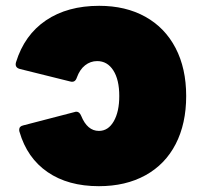

<svg xmlns="http://www.w3.org/2000/svg" viewBox="-20 -626 692 660"><path d="M47 -173Q46 -175 46 -180Q46 -192 60 -195L237 -241Q239 -242 243 -242Q253 -242 259 -228Q280 -176 320 -176Q352 -176 371 -209Q390 -242 390 -296Q390 -352 369.5 -384Q349 -416 314 -416Q291 -416 272.5 -401.5Q254 -387 244 -359Q238 -341 221 -346L48 -389Q30 -394 35 -412Q64 -506 138 -556Q212 -606 321 -606Q412 -606 479.5 -568.5Q547 -531 583.5 -461Q620 -391 620 -296Q620 -201 584 -131Q548 -61 480 -23.5Q412 14 320 14Q214 14 143.5 -34.5Q73 -83 47 -173Z"/></svg>

Font: LINE Seed Sans TH App Heavy
Style: Regular
Weight: 900
Designer: Dalton Maag Ltd | Thai characters by Cadson Demak Co.,Ltd.
Foundry: Dalton Maag Ltd
Version: Version 1.003